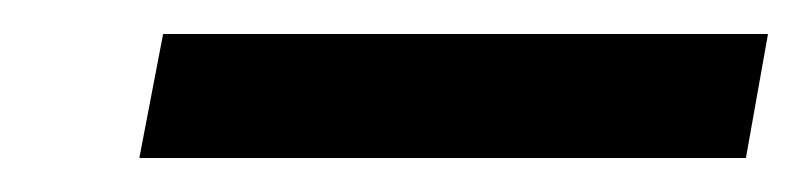

<svg xmlns="http://www.w3.org/2000/svg" viewBox="-20 -709 472 113"><path d="M62 -616 76 -689H432L419 -616Z"/></svg>

Font: DM Sans 9pt Medium
Style: Italic
Weight: 500
Italic angle: -10°
Version: Version 4.004;gftools[0.9.30]